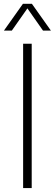

<svg xmlns="http://www.w3.org/2000/svg" viewBox="-39 -964 281 984"><path d="M79.5 0V-740H123.5V0ZM-19 -807 78.5 -944.5H124.5L222 -807H181.5L101.5 -921L21.5 -807Z"/></svg>

Font: Encode Sans Cnd XLt
Style: Regular
Weight: 200
Width: 3
Designer: Multiple Designers
Foundry: Impallari Type
Version: Version 3.002; ttfautohint (v1.8.3) -l 8 -r 50 -G 200 -x 14 